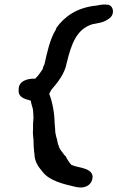

<svg xmlns="http://www.w3.org/2000/svg" viewBox="-20 -704 522 854"><path d="M63 -304C59 -264 108 -261 117 -256C117 -252 119 -246 120 -241L126 -220C128 -211 128 -193 129 -179C128 -174 128 -169 128 -165C127 -160 127 -154 127 -153V-152V-128C125 -112 128 -95 129 -82C129 -65 130 -46 132 -27C132 -27 132 -25 133 -21C134 18 152 39 170 61C200 100 263 115 311 126L320 128C326 129 332 130 339 130C359 130 383 121 390 95C399 63 372 52 359 47C337 39 317 38 299 30H298C289 21 279 5 272 -9C268 -13 263 -17 261 -22C252 -33 241 -47 241 -57C235 -65 237 -77 230 -96L226 -115C225 -130 225 -141 223 -156C222 -203 214 -247 199 -287C202 -292 205 -298 208 -304C234 -335 268 -374 277 -425C297 -507 320 -574 390 -596C417 -602 440 -602 466 -622C485 -635 486 -659 477 -672C474 -677 469 -680 463 -683H455C452 -684 449 -684 445 -684C433 -684 419 -681 408 -679H407C322 -670 267 -631 230 -579V-576C230 -576 230 -575 228 -572C202 -529 190 -473 178 -419C175 -413 171 -405 170 -397C166 -390 161 -384 154 -374L147 -365C144 -362 140 -358 137 -354H128C105 -354 61 -345 63 -304Z"/></svg>

Font: Scribbler
Style: BlkIta
Weight: 900
Designer: Mew Too
Foundry: Cannot Into Space Fonts
Version: Version 1.001